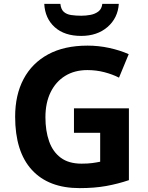

<svg xmlns="http://www.w3.org/2000/svg" viewBox="-20 -959 764 989"><path d="M361 -401H644V-31Q588 -12 527.5 -1Q467 10 390 10Q230 10 144 -84Q58 -178 58 -358Q58 -470 101.5 -552Q145 -634 228 -679Q311 -724 431 -724Q488 -724 543 -712Q598 -700 643 -680L593 -559Q560 -576 518 -587Q476 -598 430 -598Q364 -598 315.5 -568Q267 -538 240.5 -483.5Q214 -429 214 -355Q214 -285 233 -231Q252 -177 293 -146.5Q334 -116 400 -116Q432 -116 454.5 -119Q477 -122 496 -126V-275H361ZM592 -939Q587 -866 534 -820Q481 -774 398 -774Q312 -774 262 -819Q212 -864 208 -939H291Q294 -911 308.5 -898Q323 -885 347 -881.5Q371 -878 399 -878Q423 -878 446.5 -882.5Q470 -887 487 -900Q504 -913 507 -939Z"/></svg>

Font: Noto Sans Hanifi Rohingya
Style: Bold
Weight: 700
Designer: Monotype Design Team and DaltonMaag
Foundry: Google LLC
Version: Version 2.102; ttfautohint (v1.8.4.7-5d5b)